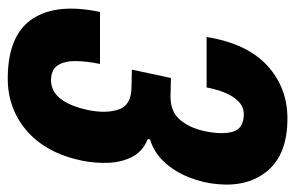

<svg xmlns="http://www.w3.org/2000/svg" viewBox="-156 -614 777 506"><g transform="rotate(90 233.0 -360.5)"><path d="M180 8Q70 6 28.5 -58Q-13 -122 11 -235H148Q141 -201 140.5 -171.5Q140 -142 151.5 -124Q163 -106 191 -106Q249 -106 270 -206Q279 -252 268 -284.5Q257 -317 211 -318L163 -319L185 -422L227 -421Q271 -419 293.5 -444Q316 -469 325 -510Q335 -557 326.5 -585.5Q318 -614 280 -614Q255 -614 237 -588.5Q219 -563 210 -516H77Q94 -622 152 -675.5Q210 -729 292 -729Q384 -729 428 -678.5Q472 -628 465 -547Q462 -508 447 -470Q432 -432 406.5 -404.5Q381 -377 347 -367L346 -361Q378 -348 392.5 -320.5Q407 -293 408.5 -258Q410 -223 403 -188Q383 -92 323 -41Q263 10 180 8Z"/></g></svg>

Font: Mona Sans Condensed
Style: Bold Italic
Weight: 700
Width: 3
Italic angle: -11.7°
Designer: Deni Anggara
Foundry: GitHub
Version: Version 1.001; ttfautohint (v1.8.4.7-5d5b);gftools[0.9.31]